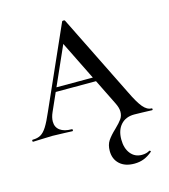

<svg xmlns="http://www.w3.org/2000/svg" viewBox="-137 -736 982 1114"><g transform="rotate(-15 354.0 -179.5)"><path d="M412 167Q412 130 428.5 105.5Q445 81 477 51Q505 24 518 5.5Q531 -13 531 -38Q531 -61 516 -91L307 -514L348 -583L150 -137Q137 -108 137 -83Q137 -49 162 -30.5Q187 -12 232 -12Q237 -12 237 -6Q237 0 232 0Q214 0 180 -2Q142 -4 114 -4Q87 -4 51 -2Q19 0 -2 0Q-7 0 -7 -6Q-7 -12 -2 -12Q26 -12 45.5 -23Q65 -34 83 -62.5Q101 -91 125 -147L340 -631Q342 -634 349 -634Q356 -634 357 -631L602 -136Q635 -67 659.5 -38Q684 -9 711 -9Q715 -9 715 -3.5Q715 2 711 2Q687 2 651 0L604 -1Q553 -1 523.5 31.5Q494 64 494 120Q494 173 519.5 205Q545 237 587 237Q615 237 634 225H635Q638 225 640.5 228Q643 231 641 233Q615 255 589 265Q563 275 532 275Q476 275 444 245.5Q412 216 412 167ZM192 -270H472L479 -245H179Z"/></g></svg>

Font: Cormorant Infant SemiBold
Style: Regular
Weight: 600
Designer: Christian Thalmann (Catharsis Fonts)
Foundry: Catharsis Fonts
Version: Version 4.000